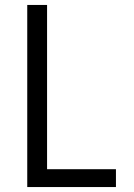

<svg xmlns="http://www.w3.org/2000/svg" viewBox="-20 -755 540 775"><path d="M90 0V-735H170V-72H448V0Z"/></svg>

Font: Iosevka SS08
Style: Regular
Weight: 400
Monospace: yes
Designer: Belleve Invis
Foundry: Belleve Invis
Version: 2.1.0; ttfautohint (v1.8.2)